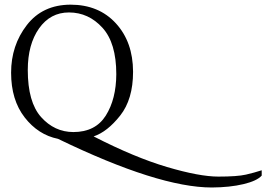

<svg xmlns="http://www.w3.org/2000/svg" viewBox="-20 -603 1170 844"><path d="M234.9 7.3Q147.9 -10.3 88.4 -86.9Q28.8 -163.6 28.8 -283.4Q28.8 -403.3 97.9 -492.7Q167 -582 290 -582.5Q414.1 -582.5 489.3 -500.5Q564.5 -418.5 564.9 -288.1V-287.1Q564.9 -166.5 508.3 -95Q451.7 -23.4 391.6 -3.4Q571.3 88.9 714.1 131.1Q856.9 173.3 939.9 173.3Q1022.9 173.3 1061 164.6Q1099.1 155.8 1130.4 145.5V168.9Q1109.4 192.4 1049.8 206.5Q990.2 220.7 911.1 221.2Q676.8 221.2 234.9 7.3ZM102.1 -295.4Q102.1 -153.8 160.6 -88.4Q219.2 -22.9 302.2 -22.5Q399.4 -22.5 445.1 -95Q490.7 -167.5 491.2 -276.9Q491.2 -414.1 430.4 -481Q369.6 -547.9 283.7 -548.3H283.2Q201.2 -548.3 151.6 -478Q102.1 -407.7 102.1 -295.4Z"/></svg>

Font: Lancelot
Style: Regular
Weight: 400
Designer: Marion Kadi
Foundry: Marion Kadi, Anton Koovit
Version: 1.004